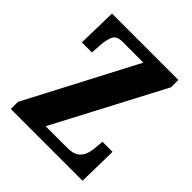

<svg xmlns="http://www.w3.org/2000/svg" viewBox="-193 -850 986 986"><g transform="rotate(45 300.5 -357.0)"><path d="M38 0V-52L351 -650H200Q158 -650 146 -625Q134 -600 131 -557L127 -500H54L59 -714H541V-661L227 -64H385Q426 -64 447 -79.5Q468 -95 476 -119Q484 -143 486 -169L490 -214H563L559 0Z"/></g></svg>

Font: Noto Serif Armenian ExtraCondensed Black
Style: Regular
Weight: 900
Width: 2
Designer: Monotype Design Team
Foundry: Monotype Imaging Inc.
Version: Version 2.008; ttfautohint (v1.8.4.7-5d5b)